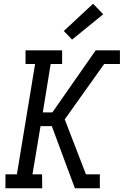

<svg xmlns="http://www.w3.org/2000/svg" viewBox="-20 -1003 659 1023"><path d="M205 0H9V-74H70L167 -662H116V-735H311V-662H250L208 -404H259L490 -735H619V-662H535L325 -367L438 -74H512V0H379L256 -331H196L153 -74H204ZM364 -792 320 -838 476 -983 530 -927Z"/></svg>

Font: Iosevka HT Extended
Style: Italic
Weight: 400
Width: 7
Italic angle: -9°
Monospace: yes
Designer: Belleve Invis
Foundry: Belleve Invis
Version: Version 32.3.0; ttfautohint (v1.8.4)